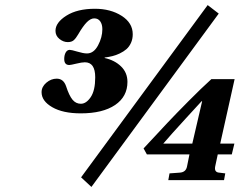

<svg xmlns="http://www.w3.org/2000/svg" viewBox="-20 -715 980 762"><path d="M145 -349.1Q145 -370.6 163.8 -386.7Q182.6 -402.8 205.1 -402.8Q231.9 -402.8 242.2 -373Q254.4 -335.4 267.8 -319.3Q281.2 -303.2 300.8 -303.2Q322.3 -303.2 340.1 -329.6Q357.9 -356 357.9 -408.2Q357.9 -467.8 316.9 -467.8Q304.7 -467.8 282.7 -462.4Q260.7 -457 254.9 -457Q234.9 -457 234.9 -481Q234.9 -496.1 240.7 -506.6Q246.6 -517.1 256.8 -517.1Q263.7 -517.1 287.4 -510Q311 -502.9 325.2 -502.9Q352.1 -502.9 369.1 -534.9Q386.2 -566.9 386.2 -599.1Q386.2 -618.2 377.9 -630.1Q369.6 -642.1 354 -642.1Q339.8 -642.1 324.7 -627Q309.6 -611.8 290 -578.1Q281.2 -563 272.7 -555.4Q264.2 -547.9 249 -547.9Q231.4 -547.9 215.8 -560.5Q200.2 -573.2 200.2 -592.8Q200.2 -625.5 243.4 -652.8Q286.6 -680.2 356.9 -680.2Q418.9 -680.2 462.9 -652.1Q506.8 -624 506.8 -579.1Q506.8 -560.1 499.8 -544.7Q492.7 -529.3 481.7 -519.8Q470.7 -510.3 455.3 -502.9Q439.9 -495.6 425.8 -492.2Q411.6 -488.8 396 -486.8L395 -484.9Q435.1 -476.1 460.4 -451.4Q485.8 -426.8 485.8 -390.1Q485.8 -331.5 436.8 -298.3Q387.7 -265.1 300.8 -265.1Q229.5 -265.1 187.3 -289.6Q145 -314 145 -349.1ZM301.8 -11.2 804.2 -694.8 848.1 -661.1 342.8 26.9ZM627.9 -145H743.2L782.2 -313H779.8Q778.8 -312 717.5 -245.1Q656.2 -178.2 627.9 -145ZM549.8 -126Q612.8 -193.8 645.3 -228.3Q677.7 -262.7 728.3 -313.7Q778.8 -364.7 818.8 -400.9H911.1L854 -145H910.2L899.9 -102.1H844.2L834 -54.2Q829.6 -31.2 850.1 -29.8L874 -26.9L869.1 0H647.9L652.8 -26.9L692.9 -29.8Q717.8 -31.2 722.2 -54.2L731.9 -102.1H563Z"/></svg>

Font: Linguistics Pro
Style: Bold Italic
Weight: 700
Italic angle: -12°
Designer: Stefan Peev, Context Ltd
Foundry: Stefan Peev, Context Ltd
Version: Version 001.000